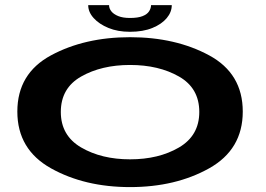

<svg xmlns="http://www.w3.org/2000/svg" viewBox="-20 -740 1059 764"><path d="M497.5 4.5Q678.5 4.5 812.2 -70.2Q946 -145 946 -296Q946 -447.5 812.2 -519.8Q678.5 -592 497.5 -592Q317 -592 183 -519.8Q49 -447.5 49 -296Q49 -145 183 -70.2Q317 4.5 497.5 4.5ZM497.5 -106Q384 -106 303 -153.2Q222 -200.5 222 -294.5Q222 -389.5 303 -435.5Q384 -481.5 497.5 -481.5Q611.5 -481.5 692.2 -435.5Q773 -389.5 773 -294.5Q773 -200.5 692.2 -153.2Q611.5 -106 497.5 -106ZM497 -613.5Q549.5 -613.5 586.5 -628.8Q623.5 -644 643.5 -668Q663.5 -692 663.5 -719.5H581Q581 -707 573.2 -695Q565.5 -683 547.2 -675.8Q529 -668.5 497 -668.5Q469 -668.5 450.5 -676Q432 -683.5 423 -695Q414 -706.5 414 -719.5H331Q331 -692 352.8 -668Q374.5 -644 411.5 -628.8Q448.5 -613.5 497 -613.5Z"/></svg>

Font: Anybody ExtraExpanded SemiBold
Style: Regular
Weight: 600
Width: 8
Version: Version 1.113;gftools[0.9.25]